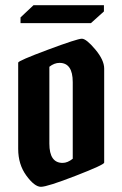

<svg xmlns="http://www.w3.org/2000/svg" viewBox="-20 -719 471 739"><path d="M50 -146V-478Q50 -485 164 -527.5Q278 -570 295 -570Q312 -570 346.5 -529Q381 -488 381 -455V-93Q381 -85 271.5 -42.5Q162 0 137.5 0Q113 0 81.5 -43Q50 -86 50 -146ZM221 -92Q240 -92 260 -108V-403Q260 -477 209 -477Q189 -477 170 -462V-166Q170 -92 221 -92ZM380 -699V-675L330 -630H59V-652L109 -699Z"/></svg>

Font: Pirata One
Style: Regular
Weight: 400
Designer: Rodrigo Fuenzalida, Nicolas Massi
Foundry: Rodrigo Fuenzalida, Nicolas Massi
Version: Version 1.001